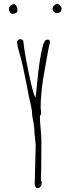

<svg xmlns="http://www.w3.org/2000/svg" viewBox="-20 -956 343 988"><path d="M270.5 -888.7Q296.9 -888.7 296.9 -911.6Q296.9 -919.4 290 -927.5Q283.2 -935.5 274.9 -935.5Q265.6 -935.5 258.1 -927.7Q250.5 -919.9 250.5 -910.6Q250.5 -902.8 256.8 -895.8Q263.2 -888.7 270.5 -888.7ZM44.9 -884.8Q54.7 -884.8 62.3 -889.4Q69.8 -894 69.8 -901.9Q69.8 -915.5 64.7 -925Q59.6 -934.6 49.8 -934.6Q41 -934.6 33.4 -926.5Q25.9 -918.5 25.9 -909.7Q25.9 -900.4 31.5 -892.6Q37.1 -884.8 44.9 -884.8ZM172.9 12.2Q183.1 12.2 189 3.7Q194.8 -4.9 194.8 -17.1Q194.8 -19 194.3 -20.5Q193.8 -22 193.8 -23.9L190.9 -26.9Q192.9 -85.9 192.9 -229Q192.9 -251.5 189.5 -289.1Q185.5 -332 185.5 -349.1V-356.9L191.9 -372.1Q191.9 -377.9 190.4 -388.7Q189 -399.9 189 -404.8Q189 -437 193.1 -478.8Q197.3 -520.5 202.1 -551.3Q210 -598.1 228.5 -700.2Q229.5 -706.5 232.9 -719.7Q236.8 -734.4 236.8 -741.2Q236.8 -746.6 234.4 -749Q232.4 -751 230.2 -751.5Q228 -752 225.6 -752Q223.1 -752 221.7 -752Q205.1 -752 192.4 -686Q179.2 -617.2 172.4 -540.5Q164.1 -458.5 162.6 -454.1Q154.3 -465.3 140.1 -524.9Q126 -584.5 113.8 -652.1Q101.6 -719.7 99.6 -747.1L87.9 -754.9Q79.6 -754.9 73.7 -750.5Q67.9 -746.1 67.9 -738.8Q67.9 -721.7 82.5 -673.8Q90.8 -645 98.1 -612.1Q105.5 -579.1 115.7 -526.9L128.9 -458Q129.4 -456.5 130.4 -451.4Q131.3 -446.3 134.3 -435.5Q144.5 -392.1 144.5 -378.9Q144.5 -362.8 150.9 -333Q156.7 -302.2 156.7 -286.1Q156.7 -271 160.2 -245.6Q163.6 -220.2 163.6 -205.1Q163.6 -180.2 161.1 -108.4Q158.7 -36.6 158.7 -12.2Q158.7 -2.9 162.4 4.6Q166 12.2 172.9 12.2Z"/></svg>

Font: Amatica SC
Style: Regular
Weight: 400
Designer: Vernon Adams, Ben Nathan
Foundry: newtypography
Version: Version 2.001